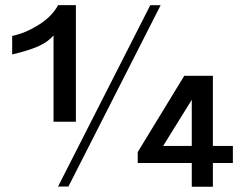

<svg xmlns="http://www.w3.org/2000/svg" viewBox="-20 -720 940 741"><path d="M186.6 -583.2Q164.3 -557.3 127.2 -541Q90.1 -524.8 27 -509.9V-581.4Q77.1 -591.6 128.6 -623.6Q180.1 -655.6 204.2 -700.1H272.9V-250.2H186.6ZM560 -700H600L244 0H204ZM511.5 -133.1 691.1 -427.5H801.6V-156.9H878.7V-90.8H801.6V0.8H720.1V-90.8H511.5ZM720.1 -156.9V-334.9L609.7 -156.9Z"/></svg>

Font: Moderustic Med
Style: Regular
Weight: 500
Designer: Tural Alisoy
Foundry: TAFT Foundry
Version: Version 2.110